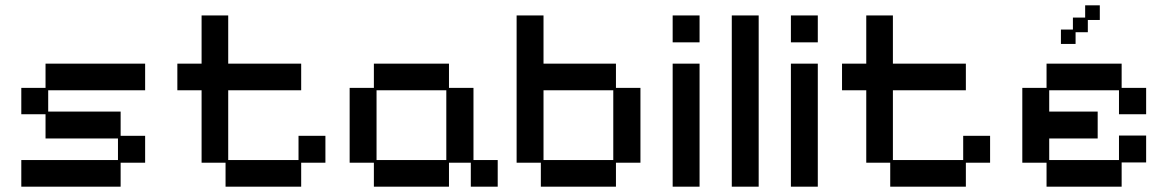

<svg xmlns="http://www.w3.org/2000/svg" viewBox="-20 -689 4385 721"><path d="M60 12V-88H423V-169H151V-260H60V-359H151V-450H525V-350H161V-270H433V-179H525V-78H433V12Z M827 12V-78H737V-350H646V-450H737V-631H837V-450H1111V-350H837V-88H1101V-179H1202V-78H1111V12Z M1384 12V-78H1293V-359H1384V-450H1666V-359H1758V-88H1849V12H1748V-78H1666V12ZM1394 -88H1656V-350H1394Z M2011 12V-78H1920V-631H2021V-450H2293V-359H2385V-78H2293V12ZM2021 -88H2283V-350H2021Z M2506 12V-450H2607V12ZM2506 -530V-631H2607V-530Z M2728 12V-631H2829V12Z M2950 12V-450H3051V12ZM2950 -530V-631H3051V-530Z M3323 12V-78H3233V-350H3142V-450H3233V-631H3333V-450H3607V-350H3333V-88H3597V-179H3698V-78H3607V12Z M3910 12V-78H3819V-359H3910V-450H4192V-359H4284V-260H4182V-350H3920V-270H4102V-169H3920V-88H4182V-180H4284V-79H4192V12ZM3964 -524V-578H4009V-623H4055V-669H4110V-614H4065V-568H4019V-524Z"/></svg>

Font: Pixelify Sans
Style: Regular
Weight: 400
Designer: Stefie Justprince
Foundry: Typecalism Foundryline
Version: Version 1.000;February 13, 2025;FontCreator 15.0.0.3015 64-b